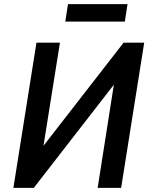

<svg xmlns="http://www.w3.org/2000/svg" viewBox="-20 -912 733 932"><path d="M45 0 157 -705H271L188 -185L173 -181L580 -705H680L568 0H454L536 -522L553 -527L144 0ZM297 -807 310 -892H599L586 -807Z"/></svg>

Font: Nunito Sans 7pt Condensed
Style: Bold Italic
Weight: 700
Width: 3
Italic angle: -9°
Designer: Vernon Adams
Foundry: Vernon Adams
Version: Version 3.101;gftools[0.9.27]